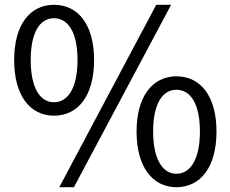

<svg xmlns="http://www.w3.org/2000/svg" viewBox="-20 -767 960 800"><path d="M205 -285C306 -285 372 -369 372 -517C372 -664 306 -747 205 -747C105 -747 39 -664 39 -517C39 -369 105 -285 205 -285ZM205 -341C147 -341 108 -400 108 -517C108 -634 147 -691 205 -691C263 -691 303 -634 303 -517C303 -400 263 -341 205 -341ZM227 13H288L693 -747H631ZM715 13C816 13 882 -71 882 -219C882 -366 816 -449 715 -449C616 -449 549 -366 549 -219C549 -71 616 13 715 13ZM715 -43C658 -43 618 -103 618 -219C618 -336 658 -393 715 -393C773 -393 813 -336 813 -219C813 -103 773 -43 715 -43Z"/></svg>

Font: Kinto Sans
Style: Regular
Weight: 400
Designer: Authors: Ryoko NISHIZUKA  (kana & ideographs); Paul D. Hunt (Latin, Greek & Cyrillic); Wenlong ZHANG  (bopomofo); Sandol
Foundry: Adobe Systems Incorporated, ookami Inc.
Version: Version 0.001